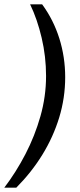

<svg xmlns="http://www.w3.org/2000/svg" viewBox="-46 -706 368 883"><path d="M-26.2 157Q27.8 86 71 2.8Q114.2 -80.5 140 -171.5Q165.8 -262.5 165.8 -356.8Q165.8 -446.2 145.6 -532Q125.5 -617.8 92.5 -686H147.8Q199.8 -615.2 226.8 -529.5Q253.8 -443.8 253.8 -351Q253.8 -255.8 226.4 -165.9Q199 -76 148.9 5.4Q98.8 86.8 29 157Z"/></svg>

Font: Chivo Medium
Style: Italic
Weight: 500
Italic angle: -8.05°
Designer: Hector Gatti
Foundry: Omnibus-Type
Version: Version 2.002